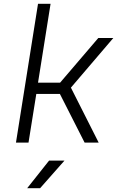

<svg xmlns="http://www.w3.org/2000/svg" viewBox="-20 -750 640 1010"><path d="M64 0H130L171 -256H295L425 0H499L353 -289L576 -550H497L296 -315H180L246 -730H180ZM123 240H191L319 95H238Z"/></svg>

Font: JetBrains Mono ExtraLight
Style: Italic
Weight: 240
Italic angle: -9°
Monospace: yes
Designer: Philipp Nurullin, Konstantin Bulenkov
Foundry: JetBrains
Version: Version 2.305